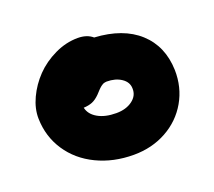

<svg xmlns="http://www.w3.org/2000/svg" viewBox="-89 -847 792 710"><g transform="rotate(-20 307.5 -492.5)"><path d="M326.2 -253.9Q246.1 -253.9 181.2 -285.2Q116.2 -316.4 78.9 -372.8Q41.5 -429.2 40 -500Q39.1 -539.1 58.3 -580.3Q77.6 -621.6 109.6 -654.8Q141.6 -688 186.5 -709.5Q231.4 -731 277.8 -731Q314 -731 335.9 -711.9Q447.3 -705.6 509.8 -648.7Q572.3 -591.8 575.2 -497.1Q576.7 -428.7 544.7 -373Q512.7 -317.4 455.1 -285.6Q397.5 -253.9 326.2 -253.9ZM274.9 -508.8Q259.8 -493.7 245.4 -487.8Q231 -481.9 210.9 -481Q216.8 -453.6 245.4 -437.3Q273.9 -420.9 317.9 -420.9Q356.4 -420.9 381.3 -439.5Q406.2 -458 404.8 -486.8Q404.3 -511.7 381.1 -527.3Q357.9 -543 323.2 -543Q319.8 -543 316.7 -542.2Q313.5 -541.5 311 -540.8Q308.6 -540 305.2 -537.6Q301.8 -535.2 299.8 -533.9Q297.9 -532.7 293.9 -528.8Q290 -524.9 288.3 -523.2Q286.6 -521.5 281.7 -516.1Q276.9 -510.7 274.9 -508.8Z"/></g></svg>

Font: Shantell Sans Irregular Bouncy
Style: Regular
Weight: 800
Designer: Stephen Nixon, Anya Danilova, Shantell Martin
Foundry: Arrow Type
Version: Version 1.006;[9816181b4]